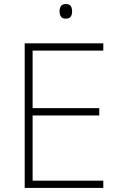

<svg xmlns="http://www.w3.org/2000/svg" viewBox="-20 -928 591 948"><path d="M490 0H102V-714H490V-678H141V-394H470V-358H141V-36H490ZM304 -908Q323 -908 329.5 -898Q336 -888 336 -872Q336 -856 329.5 -846Q323 -836 304 -836Q288 -836 281 -846Q274 -856 274 -872Q274 -888 281 -898Q288 -908 304 -908Z"/></svg>

Font: Noto Sans Kannada ExtraLight
Style: Regular
Weight: 200
Designer: Jelle Bosma - Monotype Design Team
Foundry: Monotype Imaging Inc.
Version: Version 2.005; ttfautohint (v1.8.4.7-5d5b)